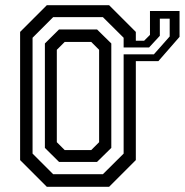

<svg xmlns="http://www.w3.org/2000/svg" viewBox="-20 -720 712 740"><path d="M229.5 -141.5H331.5L362 -172V-528L331.5 -558.5H229.5L199 -528V-172ZM185 -48.5H376.5L456.5 -128V-574.5L376.5 -654H185L105.5 -574.5V-128ZM207.5 -96 153 -150V-552.5L207.5 -606.5H354L409 -552.5V-150L354 -96ZM596 -648V-582L554.5 -537H456.5V-510.5H573L634 -579.5V-648ZM558 -677.5H672V-578L590.5 -484.5H503.5V-103L400.5 0H160.5L57.5 -103V-597L160.5 -700H400.5L503.5 -597V-563H535.5L558 -585.5Z"/></svg>

Font: Tourney Thin Medium
Style: Regular
Weight: 500
Version: Version 1.015